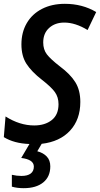

<svg xmlns="http://www.w3.org/2000/svg" viewBox="-21 -744 523 1004"><path d="M205 -522Q205 -485 224 -460Q243 -435 292 -397Q347 -356 373 -314Q399 -272 399 -211Q399 -119 345.5 -61Q292 -3 197 8L174 47Q205 55 223.5 74.5Q242 94 242 126Q242 180 205 210Q168 240 103 240Q68 240 41 232V170Q67 176 91 176Q123 176 139.5 163.5Q156 151 156 127Q156 90 90 82L133 9Q52 6 -1 -27L8 -135Q82 -88 158 -88Q214 -88 249.5 -116Q285 -144 285 -199Q285 -236 266 -262.5Q247 -289 198 -327Q144 -369 117.5 -410Q91 -451 91 -512Q91 -575 119 -623Q147 -671 198.5 -697.5Q250 -724 318 -724Q410 -724 482 -681L437 -587Q373 -626 315 -626Q267 -626 236 -598Q205 -570 205 -522Z"/></svg>

Font: Noto Sans UI NarrowMedium
Style: Italic
Weight: 500
Width: 4
Italic angle: -12°
Designer: Monotype Design Team
Foundry: Monotype Imaging Inc.
Version: Version 1.001